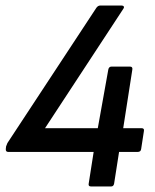

<svg xmlns="http://www.w3.org/2000/svg" viewBox="-20 -675 561 695"><path d="M310 0Q299 0 301 -10L319 -125H10Q0 -125 1 -136L2 -145Q4 -149 5 -152.5Q6 -156 8 -159L329 -647Q335 -655 343 -655H420Q426 -655 428 -651.5Q430 -648 427 -644L143 -211H334L372 -423Q374 -434 384 -434H450Q461 -434 459 -423L426 -211H492Q503 -211 501 -201L491 -136Q490 -125 478 -125H411L393 -10Q391 0 382 0Z"/></svg>

Font: Sofia Sans Semi Condensed SemiBold
Style: Italic
Weight: 600
Italic angle: -9°
Version: Version 4.100